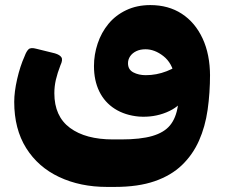

<svg xmlns="http://www.w3.org/2000/svg" viewBox="-20 -498 892 756"><path d="M401 238Q296 238 213 199Q130 160 83 85Q36 10 36 -97Q36 -136 47.5 -186.5Q59 -237 77 -277Q84 -296 92.5 -304Q101 -312 123 -306L196 -288Q216 -282 222 -272Q228 -262 218 -241Q206 -210 200 -184Q194 -158 194 -131Q194 -40 255.5 5.5Q317 51 425 51H457Q533 51 579.5 37.5Q626 24 649.5 -4.5Q673 -33 680.5 -81.5Q688 -130 687 -200L807 -205Q807 -132 797.5 -65.5Q788 1 763.5 56Q739 111 696.5 152Q654 193 589 215.5Q524 238 432 238ZM668 -197Q658 -250 623.5 -277Q589 -304 553 -304Q532 -304 516.5 -296.5Q501 -289 492.5 -276.5Q484 -264 484 -249Q484 -224 505 -213Q526 -202 554 -202Q596 -202 636 -217.5Q676 -233 694 -253L706 -112Q685 -76 635 -55.5Q585 -35 527 -39Q472 -44 432 -69.5Q392 -95 371 -138Q350 -181 350 -238Q350 -283 364.5 -326.5Q379 -370 407 -404Q435 -438 477 -458Q519 -478 572 -478Q643 -478 695.5 -444Q748 -410 777.5 -347Q807 -284 807 -198Z"/></svg>

Font: Rubik ExtraBold
Style: Regular
Weight: 800
Designer: Hubert and Fischer
Foundry: Hubert and Fischer
Version: Version 2.300;gftools[0.9.30]